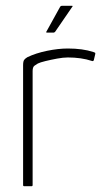

<svg xmlns="http://www.w3.org/2000/svg" viewBox="-20 -645 360 665"><path d="M215 -477Q266 -477 303 -465Q305 -464 308 -463Q311 -462 310 -458L305 -437Q304 -434 302 -433.5Q300 -433 298 -434Q280 -440 259 -443Q238 -446 215 -446Q199 -446 177.5 -442Q156 -438 137.5 -433.5Q119 -429 111 -425Q106 -422 99.5 -417.5Q93 -413 93 -399V-4Q93 -2 92 -1Q91 0 89 0H64Q62 0 61 -1Q60 -2 60 -4V-419Q60 -433 64 -438Q68 -443 75 -447Q104 -461 143 -469Q182 -477 215 -477ZM143 -532Q140 -532 140 -533.5Q140 -535 141 -536L188 -621Q190 -625 196 -625H229Q231 -625 231.5 -624Q232 -623 230 -621L171 -535Q170 -534 168.5 -533Q167 -532 165 -532Z"/></svg>

Font: Glory Thin
Style: Regular
Weight: 100
Designer: Robert Leuschke
Foundry: Robert Leuschke
Version: Version 1.011